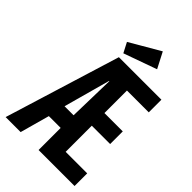

<svg xmlns="http://www.w3.org/2000/svg" viewBox="-239 -890 977 977"><g transform="rotate(45 250.0 -401.0)"><path d="M0 0 192 -623H498V-532H341V-370H473V-279H341V-91H496V0H237V-159H152L108 0ZM173 -251H238L244 -502H242ZM194 -653 166 -707 329 -802 373 -717Z"/></g></svg>

Font: Ligconsolata
Style: Bold
Weight: 700
Monospace: yes
Designer: Raph Levien, Cyreal, Brenton Simpson
Foundry: Raph Levien, Cyreal, Google
Version: Version 3.001; ttfautohint (v1.8.2.53-6de2)